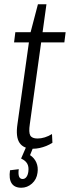

<svg xmlns="http://www.w3.org/2000/svg" viewBox="-20 -691 328 901"><path d="M135 7Q90 7 71.5 -21Q53 -49 62 -109L121 -530L158 -671H198L120 -109Q114 -70 122 -55.5Q130 -41 156 -41Q173 -41 190.5 -46.5Q208 -52 224 -62L226 -21Q212 -12 197 -6Q182 0 166 3.5Q150 7 135 7ZM52 -540H288L282 -492H46ZM80 190Q48 190 34.5 169Q21 148 27 108L68 103Q65 126 69.5 137.5Q74 149 86 149Q97 149 104 139.5Q111 130 113 114Q116 91 107.5 76.5Q99 62 79 53L102 0H136L121 37Q141 50 150.5 71.5Q160 93 156 120Q152 151 130 170.5Q108 190 80 190Z"/></svg>

Font: Pathway Extreme Condensed Thin
Style: Italic
Weight: 250
Width: 3
Italic angle: -8°
Version: Version 1.001;gftools[0.9.26]